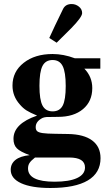

<svg xmlns="http://www.w3.org/2000/svg" viewBox="-20 -731 540 953"><path d="M478 -390.1H398.9Q438 -349.6 438 -293.9Q438 -228 392.1 -189.5Q346.2 -150.9 268.1 -150.9Q220.2 -150.9 210.7 -150.1Q201.2 -149.4 191.9 -146Q157.2 -128.9 157.2 -100.1Q157.2 -85.9 164.8 -79.6Q172.4 -73.2 192.1 -70.3Q211.9 -67.4 254.9 -66.9L317.9 -65.9Q396.5 -64.5 437.7 -33.7Q479 -2.9 479 54.2Q479 127 416 164.6Q353 202.1 230 202.1Q136.7 202.1 85 178.5Q33.2 154.8 33.2 111.8Q33.2 81.5 56.9 62.7Q80.6 43.9 127 39.1Q80.1 22 63.5 5.1Q46.9 -11.7 46.9 -42Q46.9 -117.2 164.1 -157.2Q128.9 -171.9 111.3 -183.1Q93.8 -194.3 78.1 -212.9Q42 -253.4 42 -306.2Q42 -375.5 97.7 -419.2Q153.3 -462.9 241.2 -462.9Q294.9 -462.9 351.1 -441.9H478ZM323.2 50.8H153.8Q133.3 66.9 126.2 78.4Q119.1 89.8 119.1 105Q119.1 170.9 251 170.9Q323.7 170.9 362.8 152.6Q401.9 134.3 401.9 100.1Q401.9 50.8 323.2 50.8ZM241.2 -433.1Q206.1 -433.1 190.9 -403.6Q175.8 -374 175.8 -305.2Q175.8 -236.3 190.9 -207.3Q206.1 -178.2 241.2 -178.2Q276.4 -178.2 291.3 -207Q306.2 -235.8 306.2 -304.2Q306.2 -373 291 -403.1Q275.9 -433.1 241.2 -433.1ZM334.5 -591.8Q307.6 -565.9 261.2 -519L224.6 -542.5Q247.6 -593.8 293.5 -687.5Q306.2 -711.4 336.4 -710.9Q355.5 -710.9 371.6 -698.2Q387.7 -685.5 387.7 -666Q387.7 -646.5 334.5 -591.8Z"/></svg>

Font: Accordance
Style: Bold
Weight: 700
Version: Version 1.2 (build January 31, 2020) Miklal Software Solutio